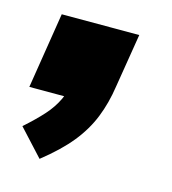

<svg xmlns="http://www.w3.org/2000/svg" viewBox="-63 -236 399 445"><g transform="rotate(15 136.0 -13.5)"><path d="M70 155 12 92Q39 68 56.5 48.5Q74 29 84.5 7Q95 -15 100 -43L133 0H4L33 -182H219L198 -53Q192 -12 178 23Q164 58 138.5 89.5Q113 121 70 155Z"/></g></svg>

Font: Nunito Sans 12pt Black
Style: Italic
Weight: 900
Italic angle: -9°
Designer: Vernon Adams
Foundry: Vernon Adams
Version: Version 3.101;gftools[0.9.27]